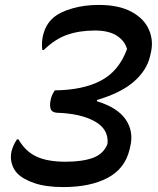

<svg xmlns="http://www.w3.org/2000/svg" viewBox="-20 -740 640 780"><path d="M381 -720Q463 -720 514.5 -692Q566 -664 585.5 -618.5Q605 -573 592 -522L589 -509Q575 -453 523.5 -408Q472 -363 375 -334L373 -329Q458 -303 491 -254Q524 -205 509 -144L506 -131Q487 -54 416.5 -17Q346 20 237 20Q167 20 120 4Q73 -12 50 -36Q34 -53 27.5 -77Q21 -101 27 -126Q34 -152 49 -174H55Q83 -125 128 -104Q173 -83 246 -83Q314 -83 357 -98.5Q400 -114 416 -154L417 -159Q421 -216 364 -247.5Q307 -279 210 -282Q190 -284 185.5 -298.5Q181 -313 186 -335Q190 -355 203 -373Q316 -374 389 -412Q462 -450 495 -538L496 -541Q487 -574 454.5 -595Q422 -616 366 -616Q302 -616 252.5 -598.5Q203 -581 158 -537H152Q148 -563 154 -593Q160 -618 170.5 -636.5Q181 -655 200 -671Q226 -692 274.5 -706Q323 -720 381 -720Z"/></svg>

Font: Recursive Sn Csl St Med
Style: Italic
Weight: 500
Italic angle: -15°
Version: Version 1.079;hotconv 1.0.112;makeotfexe 2.5.65598; ttfautoh